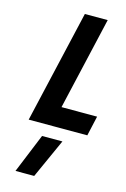

<svg xmlns="http://www.w3.org/2000/svg" viewBox="-145 -745 736 1120"><g transform="rotate(15 223.0 -185.5)"><path d="M68 309C68 309 181 309 181 309C181 309 288 72 288 72C288 72 165 72 165 72C165 72 68 309 68 309ZM446 -120C446 -120 231 -120 231 -120C231 -120 360 -680 360 -680C360 -680 222 -680 222 -680C222 -680 65 0 65 0C65 0 419 0 419 0C419 0 446 -120 446 -120Z"/></g></svg>

Font: My Font
Style: Bold Italic
Weight: 500
Version: Version 0.001